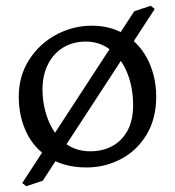

<svg xmlns="http://www.w3.org/2000/svg" viewBox="-20 -570 606 665"><path d="M45 -235Q45 -307 80.9 -363Q116.8 -419 175 -450Q233.2 -481 297.8 -481Q367.2 -481 417.6 -447.5Q468 -414 494.5 -358Q521 -302 521 -235Q521 -158 487 -102.5Q453 -47 397.8 -18.5Q342.5 10 279.8 10Q204.2 10 151.1 -23Q98 -56 71.5 -111.5Q45 -167 45 -235ZM441 -205.2Q441 -267.8 420.5 -317.9Q400 -368 362.9 -397Q325.8 -426 276.8 -426Q232.5 -426 198.4 -405Q164.2 -384 145.8 -346.4Q127.2 -308.8 127.2 -260.5Q127.2 -206.8 145.8 -157.5Q164.2 -108.2 201.8 -77.1Q239.2 -46 293 -46Q335.2 -46 368.8 -64Q402.2 -82 421.6 -117.5Q441 -153 441 -205.2ZM445 -531 502 -550 516 -539 128 56 71 75 57 64Z"/></svg>

Font: TMT Limkin
Style: Regular
Weight: 400
Designer: Gabriel Drozdov
Version: Version 1.000;Glyphs 3.1.2 (3151)